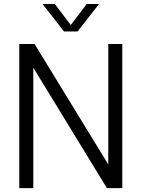

<svg xmlns="http://www.w3.org/2000/svg" viewBox="-20 -966 727 986"><path d="M79 0V-740H157.5L536 -121.5V-740H608V0H529L151 -618.5V0ZM308.5 -804.5 198.5 -945.5H261.5L343.5 -837.5L425.5 -945.5H488.5L378.5 -804.5Z"/></svg>

Font: Encode Sans Semi Condensed
Style: Regular
Weight: 400
Width: 4
Designer: Multiple Designers
Foundry: Impallari Type
Version: Version 3.000; ttfautohint (v1.8.3) -l 8 -r 50 -G 200 -x 14 